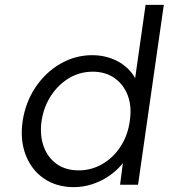

<svg xmlns="http://www.w3.org/2000/svg" viewBox="-20 -760 694 790"><path d="M284 10Q213 10 161.5 -25Q110 -60 86 -121.5Q62 -183 73 -261Q85 -340 126.5 -401.5Q168 -463 229 -498Q290 -533 360 -533Q399 -533 434 -521Q469 -509 495 -487.5Q521 -466 536 -438.5Q551 -411 550 -381L529 -389L579 -740H654L548 0H474L491 -130L511 -137Q503 -109 480.5 -82.5Q458 -56 427 -35Q396 -14 359 -2Q322 10 284 10ZM304 -59Q356 -59 401 -85Q446 -111 476 -157Q506 -203 514 -262Q523 -321 506 -366.5Q489 -412 451.5 -438.5Q414 -465 362 -465Q308 -465 264 -438.5Q220 -412 190 -366.5Q160 -321 151 -262Q143 -204 159.5 -158Q176 -112 213 -85.5Q250 -59 304 -59Z"/></svg>

Font: Lexend Light
Style: Italic
Weight: 300
Italic angle: -8.13011°
Designer: Bonnie Shaver-Troup, Thomas Jockin
Foundry: Lexend
Version: Version 1.007